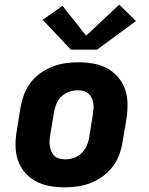

<svg xmlns="http://www.w3.org/2000/svg" viewBox="-20 -795 640 823"><path d="M258 8Q225 8 193.5 2.5Q162 -3 134.5 -17.5Q107 -32 87 -55.5Q67 -79 57 -108Q47 -137 46.5 -169.5Q46 -202 52 -235L68 -335Q73 -363 83 -390Q93 -417 111 -440.5Q129 -464 153.5 -481.5Q178 -499 205 -509.5Q232 -520 260 -524Q288 -528 316 -528Q348 -528 380 -522.5Q412 -517 439 -502.5Q466 -488 486 -464.5Q506 -441 516 -412Q526 -383 526.5 -350.5Q527 -318 522 -285L505 -185Q501 -157 490.5 -130Q480 -103 462 -79.5Q444 -56 419.5 -38.5Q395 -21 368 -10.5Q341 0 313 4Q285 8 258 8ZM260 -112Q278 -112 296 -118Q314 -124 328.5 -137.5Q343 -151 351 -168.5Q359 -186 362 -204L378 -304Q380 -317 381 -329.5Q382 -342 380 -353.5Q378 -365 372.5 -376Q367 -387 358.5 -394.5Q350 -402 338 -405Q326 -408 314 -408Q296 -408 277.5 -402Q259 -396 244.5 -382.5Q230 -369 222.5 -351.5Q215 -334 212 -316L195 -216Q193 -203 192.5 -190.5Q192 -178 194 -166.5Q196 -155 201 -144Q206 -133 214.5 -125.5Q223 -118 235 -115Q247 -112 260 -112ZM284 -582 163 -710 248 -770 349 -642 491 -775 563 -705 396 -582Z"/></svg>

Font: Iosevka SS04 Hv Ex Obl
Style: Regular
Weight: 900
Width: 7
Italic angle: -9°
Monospace: yes
Designer: Belleve Invis
Foundry: Belleve Invis
Version: Version 19.0.0; ttfautohint (v1.8.4)